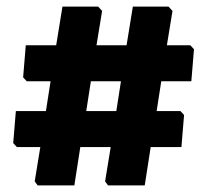

<svg xmlns="http://www.w3.org/2000/svg" viewBox="-20 -592 627 581"><path d="M20 -159 31 -147H102L85 -43L94 -31H205L223 -147H315L298 -43L307 -31H418L436 -147H529L537 -244L526 -256H454L468 -346H559L567 -443L556 -455H485L502 -559L490 -572H382L363 -455H272L289 -559L277 -572H169L150 -455H58L50 -358L61 -346H133L119 -256H28ZM241 -256 255 -346H346L332 -256Z"/></svg>

Font: Luna Sans Black
Style: Regular
Weight: 900
Designer: Juan Pablo del Peral
Foundry: Huerta Tipografica
Version: Version 2.001; ttfautohint (v1.5)